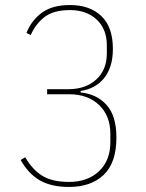

<svg xmlns="http://www.w3.org/2000/svg" viewBox="-20 -730 580 762"><path d="M251 -376Q320 -376 362 -414.5Q404 -453 404 -518V-550Q404 -615 363.5 -652.5Q323 -690 258 -690Q193 -690 157.5 -663Q122 -636 102 -591L85 -599Q104 -648 145.5 -679Q187 -710 258 -710Q336 -710 382 -666.5Q428 -623 428 -536Q428 -497 418.5 -468Q409 -439 392 -418.5Q375 -398 351.5 -385.5Q328 -373 300 -369V-363Q363 -357 402.5 -314Q442 -271 442 -184Q442 -84 391.5 -36Q341 12 254 12Q184 12 138.5 -14Q93 -40 62 -95L80 -106Q109 -56 148.5 -32Q188 -8 254 -8Q328 -8 373 -50.5Q418 -93 418 -166V-198Q418 -271 373 -313.5Q328 -356 254 -356H167V-376Z"/></svg>

Font: IBM Plex Sans Cond Thin
Style: Regular
Weight: 100
Width: 3
Designer: Mike Abbink, Paul van der Laan, Pieter van Rosmalen
Foundry: Bold Monday
Version: Version 1.3